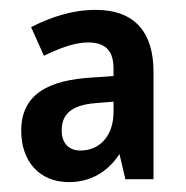

<svg xmlns="http://www.w3.org/2000/svg" viewBox="-20 -742 377 389"><path d="M174 -722C126 -722 82 -707 43 -687L69 -629C100 -644 131 -656 158 -656C195 -656 210 -638 210 -603V-588L168 -585C79 -580 23 -552 23 -477C23 -416 59 -373 120 -373C163 -373 199 -394 222 -430L234 -379H291V-597C291 -674 255 -722 174 -722ZM173 -533 210 -536V-515C210 -468 183 -437 143 -437C121 -437 105 -450 105 -478C105 -509 123 -529 173 -533Z"/></svg>

Font: Noto Sans Telugu Condensed SemiBold
Style: Regular
Weight: 600
Width: 3
Designer: Jelle Bosma - Monotype Design Team
Foundry: Monotype Imaging Inc.
Version: Version 2.005